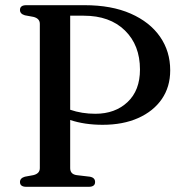

<svg xmlns="http://www.w3.org/2000/svg" viewBox="-20 -720 706 740"><path d="M636 -449Q636 -385 603.5 -338Q571 -291 512.5 -265Q454 -239 375.5 -239Q306 -239 250.5 -257.5V-72Q250.5 -48.5 275.5 -45L326 -39Q346.5 -35.5 346.5 -18.5Q346.5 0 322 0H81.5Q57 0 57 -18.5Q57 -33.5 76 -39L108.5 -45Q133.5 -51 133.5 -72V-628Q133.5 -649 108.5 -655L76 -661Q57 -666.5 57 -681.5Q57 -700 81.5 -700H306Q410 -700 483.8 -667.5Q557.5 -635 596.8 -578.5Q636 -522 636 -449ZM250.5 -659.5V-297Q295.5 -281.5 347.5 -281.5Q423.5 -281.5 471.5 -326.5Q519.5 -371.5 519.5 -452Q519.5 -546 461.2 -602.8Q403 -659.5 303 -659.5Z"/></svg>

Font: Fraunces 9pt
Style: Regular
Weight: 400
Version: Version 1.000;[b76b70a41]